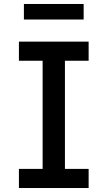

<svg xmlns="http://www.w3.org/2000/svg" viewBox="-20 -944 540 964"><path d="M75 0V-96H194V-639H75V-735H425V-639H306V-96H425V0ZM100 -846V-924H400V-846Z"/></svg>

Font: Iosevka
Style: Bold
Weight: 700
Monospace: yes
Designer: Belleve Invis
Foundry: Belleve Invis
Version: Version 32.5.0; ttfautohint (v1.8.4)